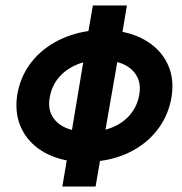

<svg xmlns="http://www.w3.org/2000/svg" viewBox="-20 -580 663 699"><path d="M42 -230Q52 -295 87.5 -344.5Q123 -394 178.5 -425.5Q234 -457 302 -467L318 -560H442L426 -464Q486 -452 529.5 -420Q573 -388 593.5 -339.5Q614 -291 605 -230Q595 -166 559.5 -116Q524 -66 468.5 -34.5Q413 -3 344 6L328 99H207L223 4Q162 -8 118.5 -40Q75 -72 54.5 -120.5Q34 -169 42 -230ZM486 -230Q496 -277 474 -309.5Q452 -342 407 -354L364 -108Q413 -121 445 -153Q477 -185 486 -230ZM162 -230Q152 -183 174 -151Q196 -119 242 -107L283 -353Q235 -339 203 -307.5Q171 -276 162 -230Z"/></svg>

Font: Von Semi
Style: Italic
Weight: 600
Version: Version 4.000; ttfautohint (v1.8.4.7-5d5b)